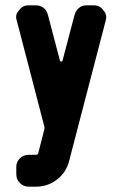

<svg xmlns="http://www.w3.org/2000/svg" viewBox="-20 -538 457 718"><path d="M375 -460 238 66Q227 107 193 133.5Q159 160 115 160H87Q68 160 54.5 146.5Q41 133 41 114V86Q41 67 54.5 54Q68 41 87 41H115Q121 41 123 35L145 -51Q148 -59 145 -68L43 -460Q35 -483 51 -499Q64 -518 86 -518H115Q131 -518 143 -508.5Q155 -499 159 -483L204 -312Q205 -308 209 -308Q213 -308 214 -312L259 -483Q264 -499 275.5 -508.5Q287 -518 302 -518H331Q354 -518 367 -499Q382 -483 375 -460Z"/></svg>

Font: Monomaniac One
Style: Regular
Weight: 400
Version: Version 1.000; ttfautohint (v1.8.3)